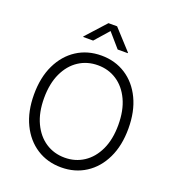

<svg xmlns="http://www.w3.org/2000/svg" viewBox="-166 -1070 1090 1206"><g transform="rotate(20 379.5 -466.5)"><path d="M379.9 9.8Q287.6 9.8 216.3 -36.1Q145 -82 104.5 -165.8Q64 -249.5 64 -363.3Q64 -477.5 104.5 -561.5Q145 -645.5 216.3 -691.4Q287.6 -737.3 379.9 -737.3Q471.7 -737.3 543 -691.4Q614.3 -645.5 654.5 -561.5Q694.8 -477.5 694.8 -363.3Q694.8 -249.5 654.5 -165.8Q614.3 -82 543 -36.1Q471.7 9.8 379.9 9.8ZM379.9 -55.2Q450.7 -55.2 506.6 -91.8Q562.5 -128.4 595 -197.5Q627.4 -266.6 627.4 -363.3Q627.4 -460.4 595 -529.8Q562.5 -599.1 506.6 -635.7Q450.7 -672.4 379.9 -672.4Q308.6 -672.4 252.4 -635.7Q196.3 -599.1 163.8 -529.8Q131.3 -460.4 131.3 -363.3Q131.3 -267.1 163.8 -198Q196.3 -128.9 252.4 -92Q308.6 -55.2 379.9 -55.2ZM297.4 -807.6H231V-811.5L350.6 -943.4H408.2L528.8 -811.5V-807.6H461.4L379.9 -901.4Z"/></g></svg>

Font: Inter Light
Style: Regular
Weight: 300
Designer: Rasmus Andersson
Foundry: rsms
Version: Version 4.000;git-a52131595